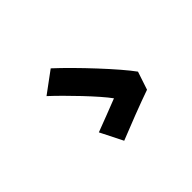

<svg xmlns="http://www.w3.org/2000/svg" viewBox="-116 -965 1232 1232"><g transform="rotate(-45 500.0 -349.0)"><path d="M760 -146 801 -269C736 -360 541 -569 420 -680L275 -573C364 -491 519 -330 571 -257C513 -235 409 -193 348 -171L425 -18C503 -50 678 -118 760 -146Z"/></g></svg>

Font: Noto Sans T Chinese Black
Style: Bold
Weight: 900
Designer: Ryoko NISHIZUKA (kana & ideographs); Paul D. Hunt (Latin, Greek & Cyrillic); Wenlong ZHANG (bopomofo); Sandoll Communica
Foundry: Adobe Systems Incorporated
Version: Version 1.000;PS 1;hotconv 1.0.78;makeotf.lib2.5.61930